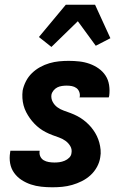

<svg xmlns="http://www.w3.org/2000/svg" viewBox="-20 -786 540 814"><path d="M202 8Q178 8 155 5.5Q132 3 111 -4Q90 -11 71.5 -23Q53 -35 40 -53Q27 -71 23 -93.5Q19 -116 23 -140L24 -147H148V-145Q146 -133 151 -122.5Q156 -112 165.5 -106.5Q175 -101 187 -99Q199 -97 211 -97Q222 -97 232.5 -98.5Q243 -100 254 -104.5Q265 -109 273.5 -117.5Q282 -126 283 -137Q286 -153 278 -166.5Q270 -180 257.5 -189Q245 -198 230.5 -203Q216 -208 201.5 -213.5Q187 -219 173.5 -226Q160 -233 148 -242Q136 -251 125.5 -262Q115 -273 106.5 -285Q98 -297 91 -310.5Q84 -324 80 -339Q76 -354 75 -370Q74 -386 76 -402Q80 -422 90 -441.5Q100 -461 115.5 -476Q131 -491 150 -501.5Q169 -512 189.5 -518Q210 -524 230.5 -526Q251 -528 271 -528Q294 -528 316.5 -525.5Q339 -523 360 -515.5Q381 -508 398.5 -495.5Q416 -483 427.5 -465.5Q439 -448 442.5 -425.5Q446 -403 443 -380L441 -373H317L318 -375Q320 -386 316 -396.5Q312 -407 303.5 -413Q295 -419 284.5 -421Q274 -423 263 -423Q253 -423 242.5 -421.5Q232 -420 223 -415.5Q214 -411 207 -402.5Q200 -394 198 -384Q196 -368 203.5 -354Q211 -340 223.5 -331Q236 -322 250.5 -317Q265 -312 279.5 -306.5Q294 -301 307.5 -294Q321 -287 333 -278Q345 -269 355.5 -258.5Q366 -248 375 -235.5Q384 -223 390.5 -209.5Q397 -196 401 -181.5Q405 -167 406.5 -151Q408 -135 405 -119Q402 -98 391 -78Q380 -58 363.5 -43Q347 -28 327 -18Q307 -8 286 -2Q265 4 244 6Q223 8 202 8ZM198 -587 145 -629 259 -766H383L448 -624L386 -592L310 -696Z"/></svg>

Font: Iosevka Term Curly Extrabold
Style: Italic
Weight: 800
Italic angle: -9°
Designer: Belleve Invis
Foundry: Belleve Invis
Version: Version 32.3.0